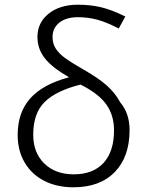

<svg xmlns="http://www.w3.org/2000/svg" viewBox="-20 -785 627 815"><path d="M55 -212Q55 -307 108 -367Q161 -427 273 -457Q200 -499 169.5 -538.5Q139 -578 139 -628Q139 -689 186.5 -727Q234 -765 311 -765Q363 -765 408 -754.5Q453 -744 512 -715L484 -664Q432 -691 392.5 -701.5Q353 -712 311 -712Q261 -712 232 -689Q203 -666 203 -628Q203 -599 217.5 -577.5Q232 -556 257 -538Q282 -520 329 -493Q399 -453 434 -421.5Q469 -390 490 -351Q530 -304 530 -233Q530 -119 467 -54.5Q404 10 292 10Q221 10 167.5 -17.5Q114 -45 84.5 -95.5Q55 -146 55 -212ZM464 -232Q464 -296 431 -342Q398 -388 322 -426Q218 -400 169.5 -352Q121 -304 121 -213Q121 -137 168 -91Q215 -45 293 -45Q375 -45 419.5 -93.5Q464 -142 464 -232Z"/></svg>

Font: OpenSansMMV
Style: Light
Weight: 300
Foundry: Ascender Corporation
Version: Version 4.001